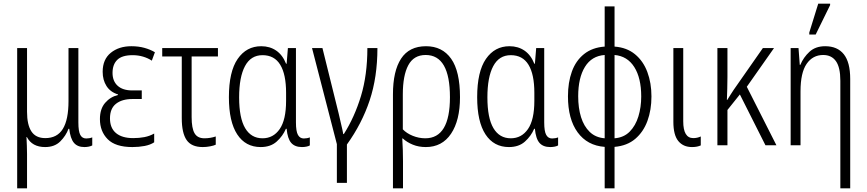

<svg xmlns="http://www.w3.org/2000/svg" viewBox="-20 -795 4745 1051"><path d="M74 236V-532H128V-183Q128 -112 152 -75.5Q176 -39 228 -39Q293 -39 324 -89.5Q355 -140 355 -242V-532H409V-125Q409 -76 419.5 -56.5Q430 -37 452 -37Q470 -37 485 -43V1Q478 5 466.5 7.5Q455 10 442 10Q404 10 384.5 -13.5Q365 -37 359 -90H355Q341 -52 310 -21Q279 10 227 10Q156 10 127 -45H125Q126 -21 127 2.5Q128 26 128 48V236Z M705 10Q612 10 569.5 -33Q527 -76 527 -143Q527 -199 555.5 -232Q584 -265 626 -275V-278Q584 -291 563 -324Q542 -357 542 -402Q542 -470 586.5 -506Q631 -542 699 -542Q738 -542 770.5 -533Q803 -524 828 -509L811 -463Q790 -477 763 -485Q736 -493 706 -493Q648 -493 622 -467.5Q596 -442 596 -396Q596 -351 624 -325.5Q652 -300 704 -300H756V-253H705Q648 -253 615 -227Q582 -201 582 -147Q582 -94 615 -66.5Q648 -39 709 -39Q742 -39 770.5 -44.5Q799 -50 824 -64V-16Q803 -2 771.5 4Q740 10 705 10Z M1090 10Q1028 10 1001.5 -28.5Q975 -67 975 -148V-486H868V-532H1173V-486H1029V-154Q1029 -93 1045 -65.5Q1061 -38 1099 -38Q1131 -38 1161 -48V-3Q1151 2 1130.5 6Q1110 10 1090 10Z M1407 10Q1324 10 1278.5 -59.5Q1233 -129 1233 -263Q1233 -403 1281 -472.5Q1329 -542 1410 -542Q1457 -542 1492 -518Q1527 -494 1546 -446H1549L1556 -532H1600V-125Q1600 -76 1611 -56.5Q1622 -37 1643 -37Q1661 -37 1676 -43V1Q1670 5 1658 7.5Q1646 10 1633 10Q1594 10 1574 -13Q1554 -36 1549 -90H1545Q1528 -50 1494.5 -20Q1461 10 1407 10ZM1417 -38Q1476 -38 1511 -88.5Q1546 -139 1546 -243V-287Q1546 -388 1514 -440.5Q1482 -493 1417 -493Q1353 -493 1321 -433Q1289 -373 1289 -262Q1289 -149 1322 -93.5Q1355 -38 1417 -38Z M1824 206V-6L1688 -532H1745L1834 -173Q1839 -149 1847 -116.5Q1855 -84 1859 -61H1862Q1921 -154 1956 -269.5Q1991 -385 1991 -532H2046Q2046 -373 2003.5 -245.5Q1961 -118 1879 -4V206Z M2131 236V-278Q2131 -406 2175.5 -474Q2220 -542 2312 -542Q2401 -542 2449.5 -473.5Q2498 -405 2498 -263Q2498 -136 2449 -63Q2400 10 2311 10Q2272 10 2240 -3Q2208 -16 2185 -37H2182Q2184 -4 2185 26.5Q2186 57 2186 87V236ZM2308 -38Q2443 -38 2443 -263Q2443 -494 2310 -494Q2245 -494 2215 -438Q2185 -382 2185 -278V-87Q2206 -65 2239.5 -51.5Q2273 -38 2308 -38Z M2766 10Q2683 10 2637.5 -59.5Q2592 -129 2592 -263Q2592 -403 2640 -472.5Q2688 -542 2769 -542Q2816 -542 2851 -518Q2886 -494 2905 -446H2908L2915 -532H2959V-125Q2959 -76 2970 -56.5Q2981 -37 3002 -37Q3020 -37 3035 -43V1Q3029 5 3017 7.5Q3005 10 2992 10Q2953 10 2933 -13Q2913 -36 2908 -90H2904Q2887 -50 2853.5 -20Q2820 10 2766 10ZM2776 -38Q2835 -38 2870 -88.5Q2905 -139 2905 -243V-287Q2905 -388 2873 -440.5Q2841 -493 2776 -493Q2712 -493 2680 -433Q2648 -373 2648 -262Q2648 -149 2681 -93.5Q2714 -38 2776 -38Z M3290 236V9Q3195 2 3142 -70.5Q3089 -143 3089 -268Q3089 -344 3110.5 -403.5Q3132 -463 3177 -499Q3222 -535 3290 -540V-760H3344V-540Q3411 -535 3456 -498Q3501 -461 3523.5 -401Q3546 -341 3546 -267Q3546 -193 3524 -133Q3502 -73 3457.5 -35Q3413 3 3344 9V236ZM3290 -38V-494Q3219 -489 3182 -429Q3145 -369 3145 -268Q3145 -204 3160.5 -154Q3176 -104 3208 -73Q3240 -42 3290 -38ZM3344 -38Q3395 -42 3427 -74.5Q3459 -107 3474.5 -157.5Q3490 -208 3490 -267Q3490 -368 3452 -428Q3414 -488 3344 -494Z M3768 10Q3720 10 3693 -23Q3666 -56 3666 -128V-532H3720V-131Q3720 -39 3775 -39Q3797 -39 3816 -48V1Q3807 5 3795.5 7.5Q3784 10 3768 10Z M4217 -532 4068 -320 4230 0H4170L4030 -278L3962 -193V0H3907V-532H3962V-375Q3962 -342 3961 -310Q3960 -278 3959 -248H3961Q3970 -263 3978.5 -276Q3987 -289 3996 -303L4156 -532Z M4580 236V-353Q4580 -426 4556 -460Q4532 -494 4486 -494Q4429 -494 4395.5 -445.5Q4362 -397 4362 -295V0H4308V-532H4351L4358 -440H4361Q4378 -481 4411 -511.5Q4444 -542 4497 -542Q4564 -542 4599 -498Q4634 -454 4634 -363V236ZM4410 -606V-617L4459 -775H4524V-767L4445 -606Z"/></svg>

Font: Noto Sans Condensed Light
Style: Regular
Weight: 300
Width: 3
Designer: Monotype Design Team
Foundry: Monotype Imaging Inc.
Version: Version 2.013; ttfautohint (v1.8.4.7-5d5b)